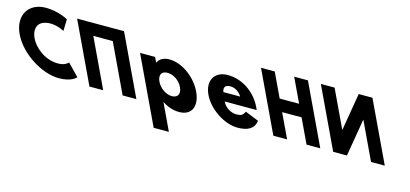

<svg xmlns="http://www.w3.org/2000/svg" viewBox="-233 -1313 4608 2157"><g transform="rotate(15 2071.5 -234.5)"><path d="M381.1 -159.4C220.5 -159.4 96.9 -271.6 52.3 -365.9C8.1 -459.4 25.6 -571.6 186.2 -571.6C267.8 -571.6 344.4 -528.3 344.4 -528.3L348.1 -664.3C348.1 -664.3 239.4 -728.9 87.2 -728.9C-111.7 -728.9 -215.6 -565.7 -120.3 -364.2C-25.5 -163.6 232.7 -2.1 430.8 -2.1C582.9 -2.1 630.6 -66.7 630.6 -66.7L498.3 -202.7C498.3 -202.7 462.7 -159.4 381.1 -159.4Z M683.3 -561.9H909.4L1174.6 -0.9H1334.4L1002.9 -702.1H843.1H617H457.2L788.7 -0.9H948.5Z M1961 -257C1890.1 -407 1727.9 -528 1577.9 -528C1507.9 -528 1462.5 -497 1444.4 -455H1442.4L1415 -513H1240L1605.4 260H1782.4L1636.3 -49C1697.7 -8 1765.6 15 1834.6 15C1984.6 15 2031.9 -107 1961 -257ZM1773 -257C1806.6 -186 1777.2 -136 1710.2 -136C1644.2 -136 1567.6 -186 1534 -257C1500.9 -327 1527.3 -377 1596.3 -377C1668.3 -377 1739.9 -327 1773 -257Z M2671.8 -232C2670 -238 2664.8 -249 2661.5 -256C2576.4 -436 2413.9 -528 2257.9 -528C2102.9 -528 2033.6 -406 2104.5 -256C2174.9 -107 2359.6 15 2514.6 15C2628.6 15 2705.1 -22 2717.2 -119L2559 -183C2537.7 -137 2517.9 -126 2460.9 -126C2415.9 -126 2337.2 -153 2299.8 -232ZM2258.5 -330C2239.3 -377 2256.3 -413 2317.3 -413C2369.3 -413 2420 -384 2453.5 -330Z M2954.1 -283.2H3180.2L3313.2 -1.9H3473L3141.5 -703.1H2981.7L3113.9 -423.5H2887.8L2755.6 -703.1H2595.8L2927.3 -1.9H3087.1Z M3858.1 -436.1H3856.4L3783.3 -0.9H3623.5L3292 -702.1H3451.8L3657.6 -266.9H3659.3L3732.3 -702.1H3892.1L4223.6 -0.9H4063.8Z"/></g></svg>

Font: Hussar
Style: BdOpOblFive
Weight: 700
Foundry: Cannot Into Space Fonts
Version: Version 2.00